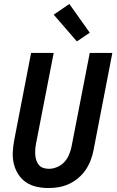

<svg xmlns="http://www.w3.org/2000/svg" viewBox="-20 -937 590 969"><path d="M225 12Q194 12 164.5 5.5Q135 -1 111.5 -17Q88 -33 72.5 -57Q57 -81 50 -109.5Q43 -138 44.5 -169Q46 -200 52 -231L137 -670H251L162 -213Q159 -198 158 -183.5Q157 -169 158 -155Q159 -141 163.5 -127.5Q168 -114 176.5 -104Q185 -94 198.5 -89.5Q212 -85 227 -85Q247 -85 268.5 -94Q290 -103 305 -119.5Q320 -136 328.5 -156.5Q337 -177 341 -197L433 -670H547L452 -179Q447 -153 437.5 -128Q428 -103 412.5 -80Q397 -57 375 -38.5Q353 -20 328 -8.5Q303 3 277 7.5Q251 12 225 12ZM368 -728 251 -863 330 -917 433 -772Z"/></svg>

Font: Lode
Style: Bold Italic
Weight: 700
Italic angle: -11°
Monospace: yes
Designer: Belleve Invis
Foundry: Belleve Invis
Version: Version 29.2.0; ttfautohint (v1.8.3)